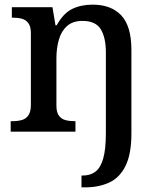

<svg xmlns="http://www.w3.org/2000/svg" viewBox="-20 -567 684 827"><path d="M331 240V189H337Q369 189 391 172.5Q413 156 424.5 116Q436 76 436 6V-341Q436 -405 414 -441Q392 -477 335 -477Q294 -477 269 -455Q244 -433 233.5 -396Q223 -359 223 -317V-112Q223 -83 234 -68.5Q245 -54 262.5 -49.5Q280 -45 302 -45H305V0H26V-45H33Q56 -45 74 -50Q92 -55 102.5 -70.5Q113 -86 113 -116V-424Q113 -453 102 -467.5Q91 -482 73.5 -486.5Q56 -491 34 -491H31V-536H206L219 -458H224Q253 -510 291 -528.5Q329 -547 379 -547Q459 -547 502.5 -500.5Q546 -454 546 -352V8Q546 97 520.5 148Q495 199 450 219.5Q405 240 347 240Z"/></svg>

Font: Noto Serif Hebrew Medium
Style: Regular
Weight: 500
Version: Version 2.003